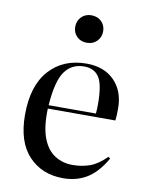

<svg xmlns="http://www.w3.org/2000/svg" viewBox="-86 -813 680 888"><g transform="rotate(10 254.5 -368.5)"><path d="M272 14Q172 14 110 -52Q48 -118 48 -245Q48 -382 113.5 -454.5Q179 -527 288 -527Q371 -527 419 -478Q467 -429 467 -348Q467 -332 466.5 -318.5Q466 -305 464 -291H147Q144 -206 163.5 -154Q183 -102 220 -78Q257 -54 304 -54Q347 -54 384.5 -67Q422 -80 462 -120L471 -113Q431 -44 382.5 -15Q334 14 272 14ZM148 -307H370Q371 -316 371.5 -327.5Q372 -339 372 -352Q372 -443 349.5 -477.5Q327 -512 279 -512Q221 -512 188.5 -466.5Q156 -421 148 -307ZM271 -622Q243 -622 224.5 -640Q206 -658 206 -686Q206 -714 224.5 -732.5Q243 -751 271 -751Q300 -751 318.5 -733Q337 -715 337 -687Q337 -659 318.5 -640.5Q300 -622 271 -622Z"/></g></svg>

Font: Display Regular
Style: Regular
Weight: 400
Designer: Latin by Veronika Burian and Jose Scaglione. Greek by Irene Vlachou. Cyrillic by Vera Evstafieva.
Foundry: TypeTogether
Version: Version 3.002